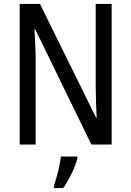

<svg xmlns="http://www.w3.org/2000/svg" viewBox="-20 -734 666 975"><path d="M547 0H444L159 -585H155Q157 -546 159 -505Q161 -464 161 -426V0H80V-714H183L468 -136H471Q469 -174 467.5 -216.5Q466 -259 466 -294V-714H547ZM373 71Q364 105 343.5 147.5Q323 190 301 221H254V210Q260 192 267.5 165Q275 138 281 109.5Q287 81 289 61H373Z"/></svg>

Font: Noto Sans Gurmukhi Condensed
Style: Regular
Weight: 400
Width: 3
Designer: Jelle Bosma - Monotype Design Team
Foundry: Monotype Imaging Inc.
Version: Version 2.004; ttfautohint (v1.8.4.7-5d5b)